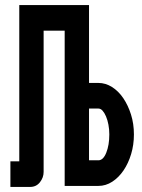

<svg xmlns="http://www.w3.org/2000/svg" viewBox="-20 -735 560 757"><path d="M368 -408Q396 -408 421.5 -392Q447 -376 466 -348Q485 -320 496.5 -283.5Q508 -247 508 -205Q508 -164 497 -127.5Q486 -91 467 -63Q448 -35 422.5 -18.5Q397 -2 368 -2H235V-614H152V-57Q152 -35 137.5 -16.5Q123 2 99 2H21V-99H56V-715H331V-408ZM331 -103H368Q387 -103 399 -133Q411 -163 411 -205Q411 -225 407.5 -243.5Q404 -262 398 -276Q392 -290 384.5 -298.5Q377 -307 368 -307H331Z"/></svg>

Font: Fundamental  Brigade Condensed
Style: Regular
Weight: 400
Width: 3
Designer: Peter Wiegel, original typeface by Carl Albert Fahrenwaldt 1901
Foundry: Peter Wiegel
Version: Version 0.000 2012 initial release